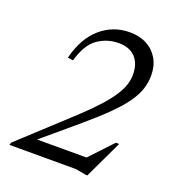

<svg xmlns="http://www.w3.org/2000/svg" viewBox="-127 -779 804 888"><g transform="rotate(20 275.0 -335.0)"><path d="M158 -468 131.5 -471.5Q157 -573.5 218.5 -626.8Q280 -680 362 -680Q410 -680 446 -660.8Q482 -641.5 502 -606.8Q522 -572 522 -525.5Q522 -490.5 511.2 -457.8Q500.5 -425 475 -388.8Q449.5 -352.5 405.2 -308.8Q361 -265 294 -208L78 -25.5L104 -67H390.5L365 -61L474.5 -177.5H491L402.5 9.5H395L343 0H15.5L19.5 -12.5L266 -240Q318.5 -289 352.8 -327Q387 -365 406.5 -395.5Q426 -426 433.8 -451.5Q441.5 -477 441.5 -500Q441.5 -554 412.8 -584.8Q384 -615.5 330.5 -615.5Q275 -615.5 228.8 -584.2Q182.5 -553 158 -468Z"/></g></svg>

Font: Newsreader 16pt
Style: Italic
Weight: 400
Italic angle: -17°
Designer: Hugues Gentile
Foundry: Production Type
Version: Version 1.003